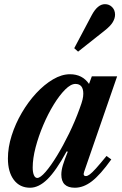

<svg xmlns="http://www.w3.org/2000/svg" viewBox="-20 -891 588 922"><path d="M124.5 10.5Q75 10.5 46.5 -27.2Q18 -65 18 -130Q18 -183.5 36 -240.2Q54 -297 84.8 -349.5Q115.5 -402 154.2 -443.8Q193 -485.5 234.8 -510Q276.5 -534.5 316 -534.5Q375.5 -534.5 407.5 -488L421 -524.5H542.5L384.5 -67.5Q376.5 -45.5 392.5 -45.5Q400.5 -45.5 411.2 -53.5Q422 -61.5 440.8 -82.2Q459.5 -103 491.5 -142L514.5 -125.5Q461.5 -51.5 421.2 -20.5Q381 10.5 339.5 10.5Q274.5 10.5 274.5 -52.5Q274.5 -73 282 -98Q289.5 -123 305.5 -162.5L300 -164Q249 -70.5 207.5 -30Q166 10.5 124.5 10.5ZM159 -36.5Q173.5 -36.5 198.8 -65.5Q224 -94.5 253.5 -142.8Q283 -191 311.8 -250Q340.5 -309 362 -368.5Q373 -398 376.5 -413.2Q380 -428.5 380 -441Q380 -488 342 -488Q320 -488 292.8 -460.8Q265.5 -433.5 238 -388.8Q210.5 -344 187.8 -290.5Q165 -237 151 -183.5Q137 -130 137 -86.5Q137 -63.5 142.8 -50Q148.5 -36.5 159 -36.5ZM355 -643 336.5 -659.5 421 -819Q449 -871 484 -871Q504.5 -871 518.5 -856.8Q532.5 -842.5 532.5 -820.5Q532.5 -803 521.5 -784.5Q510.5 -766 482.5 -744Z"/></svg>

Font: Libre Caslon Condensed Bold
Style: Italic
Weight: 700
Italic angle: -22.583°
Designer: Pablo Impallari, Rodrigo Fuenzalida, Katja Schimmel, Ertekin Erdin
Foundry: Pablo Impallari, Rodrigo Fuenzalida
Version: Version 2.000; ttfautohint (v1.8.4.7-5d5b);gftools[0.9.33]